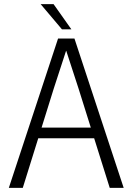

<svg xmlns="http://www.w3.org/2000/svg" viewBox="-20 -916 643 936"><path d="M263 -728H343L583 0H515L363 -484L303 -668H302L242 -484L91 0H23ZM177 -294H429L442 -242H164ZM282 -773 178 -896H241L328 -773Z"/></svg>

Font: Murecho Thin Light
Style: Regular
Weight: 300
Version: Version 1.010